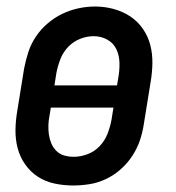

<svg xmlns="http://www.w3.org/2000/svg" viewBox="-20 -561 540 589"><path d="M204 8Q175 8 147 2Q119 -4 96 -19Q73 -34 57 -57Q41 -80 34 -107Q27 -134 27.5 -163Q28 -192 33 -221L54 -351Q59 -377 67 -401.5Q75 -426 90 -448.5Q105 -471 126 -489Q147 -507 171 -518.5Q195 -530 220.5 -535.5Q246 -541 272 -541Q301 -541 328.5 -533.5Q356 -526 379 -511Q402 -496 418 -473Q434 -450 441 -423Q448 -396 447.5 -367Q447 -338 442 -309L421 -179Q417 -153 408.5 -128.5Q400 -104 385 -81.5Q370 -59 349.5 -41Q329 -23 304.5 -11.5Q280 0 254.5 4Q229 8 204 8ZM147 -299H339L343 -323Q347 -345 346.5 -368Q346 -391 337 -410Q328 -429 309 -439.5Q290 -450 267 -450Q246 -450 225 -441.5Q204 -433 188.5 -416.5Q173 -400 165 -379Q157 -358 153 -337ZM206 -80Q227 -80 248.5 -88Q270 -96 286 -113Q302 -130 310 -151Q318 -172 322 -193L328 -231H136L132 -207Q129 -192 128.5 -177Q128 -162 130 -148Q132 -134 137.5 -121Q143 -108 153 -98Q163 -88 177 -84Q191 -80 206 -80Z"/></svg>

Font: Iosevka Curly Semibold Oblique
Style: Regular
Weight: 600
Italic angle: -9°
Monospace: yes
Designer: Belleve Invis
Foundry: Belleve Invis
Version: Version 11.1.0; ttfautohint (v1.8.3)